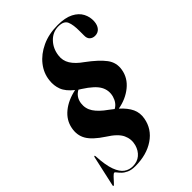

<svg xmlns="http://www.w3.org/2000/svg" viewBox="-269 -822 1133 1133"><g transform="rotate(-45 297.5 -255.0)"><path d="M169.5 202Q137.5 202 117 192.8Q96.5 183.5 84.2 171.2Q72 159 65.2 149.8Q58.5 140.5 54.5 140.5Q48.5 140.5 36 153.5Q23.5 166.5 11.8 179.8Q0 193 -2.5 193Q-8 193 -6 186L36 -3.5Q38 -12 41 -12Q44.5 -12 45 -5Q49 73 65 115.8Q81 158.5 105 175.2Q129 192 158 192Q196 192 221.2 170.8Q246.5 149.5 256.5 113.5Q267.5 72 249.5 33.5Q231.5 -5 169.5 -44Q100.5 -89 76.8 -130.2Q53 -171.5 63.5 -223.5Q74 -278 120 -315.5Q166 -353 235.5 -367.5Q191 -403 177.5 -439.2Q164 -475.5 169 -515.5Q174.5 -569 209.5 -613.5Q244.5 -658 302 -684.8Q359.5 -711.5 433.5 -711.5Q496 -711.5 533.8 -692Q571.5 -672.5 587.8 -641.2Q604 -610 602 -575Q600 -544.5 585 -527.2Q570 -510 545.5 -510Q526 -510 512.8 -522Q499.5 -534 500.5 -560V-593.5Q501 -646.5 489 -674.8Q477 -703 432 -703Q384.5 -703 350.8 -668.2Q317 -633.5 310.5 -582Q305 -542.5 325.5 -509.5Q346 -476.5 390.5 -445.5Q461 -393.5 492.8 -351.2Q524.5 -309 515 -256Q505 -198 456.5 -158.8Q408 -119.5 340.5 -107.5Q380.5 -71 396.8 -36Q413 -1 405.5 40.5Q392.5 115 328.2 158.5Q264 202 169.5 202ZM293 -145Q308.5 -133.5 321.5 -123Q354 -140.5 366 -182.5Q377.5 -225.5 356.5 -263.2Q335.5 -301 267.5 -344.5Q259 -350 251 -355Q212 -334.5 205 -288.5Q199.5 -247 221.8 -213.2Q244 -179.5 293 -145Z"/></g></svg>

Font: Fraunces 144pt
Style: Bold Italic
Weight: 700
Italic angle: -16°
Version: Version 1.000;[b76b70a41]